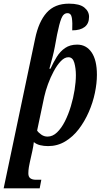

<svg xmlns="http://www.w3.org/2000/svg" viewBox="-51 -790 567 1050"><path d="M141 -578Q160 -671 204 -720.5Q248 -770 326 -770Q384 -770 410 -749Q436 -728 436 -698Q436 -661 412 -642.5Q388 -624 344 -624Q346 -666 342 -692Q338 -718 318 -718Q296 -718 284.5 -689Q273 -660 261 -600L249 -535Q244 -508 235.5 -475Q227 -442 219 -414H225Q241 -449 259.5 -479Q278 -509 305 -527.5Q332 -546 371 -546Q421 -546 450 -503.5Q479 -461 479 -381Q479 -335 468 -282Q457 -229 434.5 -177.5Q412 -126 380 -84Q348 -42 305.5 -16.5Q263 9 212 9Q189 9 168.5 4Q148 -1 134 -13Q133 -5 131 9Q129 23 126 35L112 98Q110 105 107 123.5Q104 142 104 158Q104 177 115 185Q126 193 145 193H175L166 240H-31ZM209 -43Q237 -43 261 -66Q285 -89 304 -126.5Q323 -164 336.5 -209Q350 -254 357 -298.5Q364 -343 364 -379Q364 -416 355.5 -446.5Q347 -477 323 -477Q302 -477 281.5 -455.5Q261 -434 243 -400.5Q225 -367 211.5 -330Q198 -293 191 -261L152 -76Q159 -65 174.5 -54Q190 -43 209 -43Z"/></svg>

Font: Noto Serif ExtraCondensed SemiBold
Style: Italic
Weight: 600
Width: 2
Italic angle: -12°
Designer: Monotype Design Team
Foundry: Monotype Imaging Inc.
Version: Version 2.013